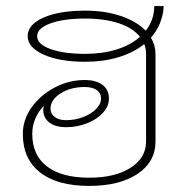

<svg xmlns="http://www.w3.org/2000/svg" viewBox="-20 -601 608 631"><path d="M476 -477Q491 -453 491 -424V-136Q491 -69 432 -29.5Q373 10 273 10Q168 10 111.5 -34.5Q55 -79 55 -161Q55 -207 83.5 -247.5Q112 -288 159 -313Q206 -338 258 -338Q296 -338 317 -322Q338 -306 338 -277Q338 -252 318.5 -230.5Q299 -209 266.5 -196Q234 -183 197 -183Q162 -183 142 -198.5Q122 -214 122 -241L124 -253Q106 -235 96 -211Q86 -187 86 -161Q86 -91 134.5 -54Q183 -17 273 -17Q358 -17 409 -49.5Q460 -82 460 -136V-424Q460 -441 454 -456Q419 -428 369.5 -413Q320 -398 260 -398Q176 -398 123.5 -421.5Q71 -445 71 -482Q71 -520 122.5 -543Q174 -566 260 -566Q325 -566 377 -548.5Q429 -531 459 -500Q487 -536 487 -581H518Q515 -522 476 -477ZM440 -480Q417 -509 370.5 -524.5Q324 -540 260 -540Q189 -540 145.5 -524Q102 -508 102 -482Q102 -456 145.5 -440Q189 -424 260 -424Q317 -424 363.5 -438.5Q410 -453 440 -480ZM146 -244Q146 -227 160 -216.5Q174 -206 197 -206Q226 -206 252.5 -216Q279 -226 295.5 -242.5Q312 -259 312 -277Q312 -295 298 -305Q284 -315 258 -315Q212 -315 179 -294Q146 -273 146 -244Z"/></svg>

Font: KoHo ExtraLight
Style: Regular
Weight: 275
Version: Version 1.000; ttfautohint (v1.6)